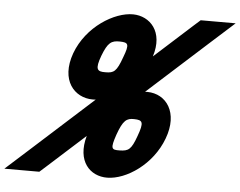

<svg xmlns="http://www.w3.org/2000/svg" viewBox="-153 -834 1191 952"><g transform="rotate(5 442.0 -358.0)"><path d="M440.8 -165C416.7 -94 422.5 -88 463.8 -89C507.2 -90 521.1 -98 546 -168C572.1 -239 564.8 -249 522.2 -250C484.6 -251 467.1 -239 440.8 -165ZM418.2 -627C375.6 -628 358.2 -616 332.5 -549C307 -480 317.6 -468 360 -469H361C401 -469 415.3 -478 440.8 -550L441.2 -551C467.3 -619 459.9 -626 418.2 -627ZM471.9 -767C555.6 -766 627.7 -693.8 587.2 -567.8L776.5 -739L807.9 -767H981.9L857.5 -655L564 -389.7C568 -389.9 572 -390 575.8 -390C670.5 -389 735.6 -300 686 -168C636.9 -35 508.6 50 414.2 51C328.4 52 258.7 -18 295 -146.4L107.5 23L76.2 51H-97.8L26.5 -61L323.6 -329.6C318.4 -329.1 313.3 -328.9 308.3 -329C217.3 -329 142.6 -411 192.5 -549C242.6 -685 379.2 -768 471.9 -767Z"/></g></svg>

Font: Nordica Plus
Style: NordicaClassicRgObl
Weight: 500
Version: Version 1.01